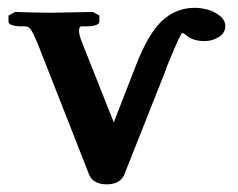

<svg xmlns="http://www.w3.org/2000/svg" viewBox="-20 -465 616 496"><path d="M331.1 -295.9Q363.3 -378.9 399.4 -411.9Q435.5 -444.8 482.9 -444.8Q498 -444.8 515.4 -440.4Q532.7 -436 547.4 -424.6Q562 -413.1 562 -397.9Q562 -379.9 545.4 -369.4Q528.8 -358.9 508.8 -358.9Q481 -358.9 464.8 -371.1Q454.6 -379.9 451.2 -379.9Q446.8 -379.9 417.5 -308.6Q414.6 -301.8 413.1 -297.9Q411.1 -292 409.2 -289.1H410.2L300.8 -13.2Q289.6 11.2 255.9 11.2Q222.2 11.2 210.9 -12.2L77.1 -353Q65.9 -379.4 60.1 -388.2Q54.2 -397 44.9 -397H34.2Q21 -397 11.5 -400.1Q2 -403.3 2 -408.2V-424.8L19 -434.1Q79.6 -432.1 112.8 -432.1L220.2 -434.1L236.8 -424.8V-409.2Q236.8 -402.8 226.8 -399.9Q216.8 -397 208 -397H189.9Q184.1 -396 184.1 -384.8Q184.1 -376 190.9 -357.9L273.9 -148.9Z"/></svg>

Font: Linux Libertine G
Style: Semibold
Weight: 600
Designer: Philipp H. Poll
Foundry: Philipp H. Poll
Version: Version 5.1.1